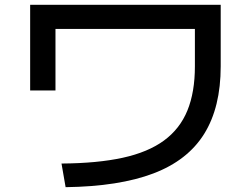

<svg xmlns="http://www.w3.org/2000/svg" viewBox="-20 -743 1040 796"><path d="M235 -65Q384 -66 489 -89Q594 -112 660 -160.5Q726 -209 757 -285Q788 -361 788 -468V-623H210V-368H105V-723H895V-468Q895 -298 826.5 -188Q758 -78 616 -24Q474 30 252 33Z"/></svg>

Font: M PLUS 1 Thin Medium
Style: Regular
Weight: 500
Version: Version 1.001